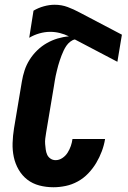

<svg xmlns="http://www.w3.org/2000/svg" viewBox="-20 -780 540 808"><path d="M205 8Q174 8 145.5 0.5Q117 -7 95 -24Q73 -41 58.5 -66Q44 -91 38 -119.5Q32 -148 33 -178.5Q34 -209 39 -240L72 -437Q76 -461 83.5 -484Q91 -507 104.5 -528.5Q118 -550 136.5 -568Q155 -586 177 -598.5Q199 -611 222.5 -618Q246 -625 270 -627Q252 -636 232 -641Q212 -646 191 -646Q169 -646 146 -639.5Q123 -633 103 -621L121 -735Q141 -747 164.5 -753.5Q188 -760 210 -760Q239 -760 264.5 -750.5Q290 -741 314 -728L493 -634L474 -520L295 -614Q285 -612 275.5 -604.5Q266 -597 259.5 -587.5Q253 -578 248 -567.5Q243 -557 239 -546.5Q235 -536 231.5 -525.5Q228 -515 225 -504.5Q222 -494 219.5 -483Q217 -472 214.5 -461.5Q212 -451 210.5 -440Q209 -429 207 -418L174 -221Q172 -209 170.5 -197Q169 -185 170 -173.5Q171 -162 172.5 -150.5Q174 -139 178.5 -129Q183 -119 192.5 -112.5Q202 -106 214 -106Q229 -106 242.5 -115Q256 -124 264.5 -137.5Q273 -151 278 -165.5Q283 -180 285 -195H422V-194Q418 -169 408.5 -143.5Q399 -118 385 -94.5Q371 -71 351.5 -50.5Q332 -30 307.5 -16.5Q283 -3 256.5 2.5Q230 8 205 8Z"/></svg>

Font: Iosevka Term Curly Heavy
Style: Italic
Weight: 900
Italic angle: -9°
Designer: Belleve Invis
Foundry: Belleve Invis
Version: Version 32.3.0